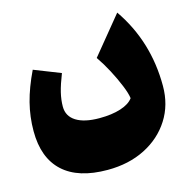

<svg xmlns="http://www.w3.org/2000/svg" viewBox="-109 -577 945 957"><g transform="rotate(-15 364.0 -98.5)"><path d="M533.2 -42Q529.8 -67.9 512.9 -109.1Q496.1 -150.4 472.2 -195.8Q448.2 -241.2 421.9 -279.3L579.1 -471.2Q704.6 -289.6 704.6 -59.6Q704.6 38.1 656.7 113.3Q608.9 188.5 524.7 231.2Q440.4 273.9 331.1 273.9Q179.7 273.9 101.6 202.1Q23.4 130.4 23.4 -7.8Q23.4 -82 41.5 -153.1Q59.6 -224.1 98.6 -305.2L234.9 -251.5Q213.9 -198.2 204.8 -160.6Q195.8 -123 195.8 -88.4Q195.8 -39.1 238 -12.5Q280.3 14.2 358.4 14.2Q422.4 14.2 468 -0.5Q513.7 -15.1 533.2 -42Z"/></g></svg>

Font: Pinar DS1 Black
Style: Regular
Weight: 900
Designer: Amin Abedi
Version: Version 3.000